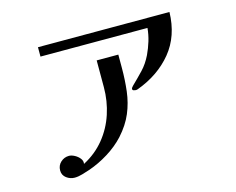

<svg xmlns="http://www.w3.org/2000/svg" viewBox="-96 -819 1192 969"><g transform="rotate(-15 500.0 -335.0)"><path d="M555 -467Q555 -403 548 -345Q541 -287 519 -234.5Q497 -182 452 -132Q415 -92 365 -61Q315 -30 263 -12Q245 -6 223 0.5Q201 7 182 7Q159 7 139.5 -7.5Q120 -22 120 -47Q120 -73 138.5 -90Q157 -107 182 -107Q195 -107 211 -98.5Q227 -90 237.5 -76.5Q248 -63 245 -48Q310 -82 354 -136Q398 -190 420 -257Q442 -324 442 -396V-536H555ZM860 -677Q857 -552 788 -468Q719 -384 605 -342Q602 -341 599.5 -340.5Q597 -340 594 -340Q590 -340 583.5 -342Q577 -344 577 -350Q577 -355 580.5 -358.5Q584 -362 587 -366Q619 -397 646.5 -426Q674 -455 694 -496Q709 -528 719 -561Q729 -594 732 -628H173V-677Z"/></g></svg>

Font: Kaisei Decol Medium
Style: Regular
Weight: 500
Designer: Font-Kai, 金井和夫
Foundry: KAZUO KANAI
Version: Version 5.003